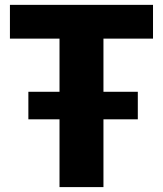

<svg xmlns="http://www.w3.org/2000/svg" viewBox="-20 -763 665 783"><path d="M95.7 -276.4V-388.7H222.7V-605.5H20.5V-743.2H604V-605.5H401.9V-388.7H542V-276.4H401.9V0H222.7V-276.4Z"/></svg>

Font: HaufeMerriweatherSans
Style: Bold
Weight: 700
Designer: Eben Sorkin
Foundry: Eben Sorkin
Version: Version 1.56